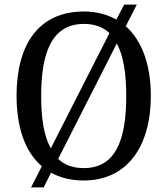

<svg xmlns="http://www.w3.org/2000/svg" viewBox="-20 -775 728 835"><path d="M162 -52 115 40H170L202 -24C242 -2 289 10 344 10C532 10 636 -137 636 -358C636 -492 598 -598 527 -661L575 -755H520L486 -690C446 -712 400 -725 345 -725C147 -725 52 -580 52 -359C52 -223 88 -115 162 -52ZM456 -631 201 -130C171 -183 159 -260 159 -358C159 -556 211 -671 345 -671C392 -671 429 -657 456 -631ZM344 -44C298 -44 261 -57 233 -84L488 -586C517 -532 529 -455 529 -358C529 -160 480 -44 344 -44Z"/></svg>

Font: Noto Serif Ethiopic SemiCondensed
Style: Regular
Weight: 400
Width: 4
Designer: Monotype Design Team
Foundry: Monotype Imaging Inc.
Version: Version 2.102